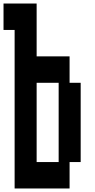

<svg xmlns="http://www.w3.org/2000/svg" viewBox="-20 -1050 540 1090"><path d="M63 20V-880H0V-1030H188V-730H375V-580H438V-130H375V20ZM188 -130H313V-580H188Z"/></svg>

Font: 2P VHS
Style: Regular
Weight: 400
Designer: CodeMan38
Foundry: CodeMan38
Version: Version 3.000